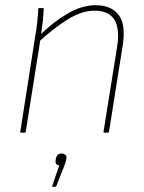

<svg xmlns="http://www.w3.org/2000/svg" viewBox="-20 -510 554 738"><path d="M382 0Q377 0 378 -4L430 -329Q453 -469 343 -469Q294 -469 239.5 -435Q185 -401 128 -348L131 -373Q185 -426 240 -458Q295 -490 347 -490Q408 -490 436.5 -452Q465 -414 451 -331L399 -4Q398 0 393 0ZM62 0Q57 0 58 -4L115 -368Q120 -395 123 -423Q126 -451 127 -475Q127 -479 131 -479H145Q148 -479 148 -475Q147 -451 144 -424.5Q141 -398 137 -372L136 -363L79 -4Q78 0 73 0ZM184 208Q179 208 181 204L208 125Q191 125 194 106L195 99Q197 90 202 85Q207 80 216 80Q225 80 231 85Q237 90 235 100L234 106Q233 111 231 116.5Q229 122 226 130L197 204Q196 208 193 208Z"/></svg>

Font: Sofia Sans Semi Condensed Thin
Style: Italic
Weight: 250
Italic angle: -9°
Version: Version 4.100